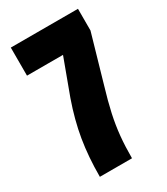

<svg xmlns="http://www.w3.org/2000/svg" viewBox="-176 -779 748 859"><g transform="rotate(-30 198.0 -350.0)"><path d="M80 0Q80 -103 94.5 -190Q109 -277 142 -371L210 -555H24V-700H371V-588L301 -345Q280 -275 268 -220Q256 -165 251 -113Q246 -61 246 0Z"/></g></svg>

Font: Georama ExtraCondensed ExtraBold
Style: Regular
Weight: 800
Width: 2
Designer: Jean-Baptiste Levee
Foundry: Production Type
Version: Version 1.000